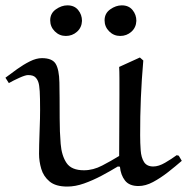

<svg xmlns="http://www.w3.org/2000/svg" viewBox="-30 -684 696 714"><path d="M634.8 -105 646 -85.9Q623 -65.9 595 -43.9Q566.9 -22 539.1 -7.1Q511.2 7.8 484.9 7.8Q450.7 7.8 434.8 -12.7Q418.9 -33.2 416 -64L408.2 -64.9Q380.4 -47.9 347.7 -30.5Q314.9 -13.2 282.5 -1.7Q250 9.8 220.2 9.8Q177.2 9.8 154.5 -9Q131.8 -27.8 123.5 -55.9Q115.2 -84 115.2 -111.8Q115.2 -124 115.7 -147Q116.2 -169.9 117.2 -195.1Q118.2 -220.2 118.7 -242.2Q119.1 -264.2 119.1 -274.9Q119.1 -320.8 117.7 -344.5Q116.2 -368.2 112.5 -378.7Q108.9 -389.2 102.1 -396Q94.2 -404.8 74.2 -404.8Q64.5 -404.8 42.2 -394.8Q20 -384.8 2.9 -375L-9.8 -395Q10.3 -410.2 33.7 -427Q57.1 -443.8 81.1 -455.8Q105 -467.8 126 -467.8Q164.1 -467.8 177 -446.8Q189.9 -425.8 190.9 -377.4Q191.9 -329.1 191.9 -244.1Q191.9 -193.4 195.6 -149.2Q199.2 -105 217.5 -77.9Q235.8 -50.8 282.2 -50.8Q316.4 -50.8 350.1 -68.4Q383.8 -85.9 413.1 -104Q413.1 -152.8 413.6 -214.4Q414.1 -275.9 414.1 -329.1Q414.1 -364.3 414.1 -391.6Q414.1 -418.9 413.1 -435.1L490.2 -470.2L502.9 -459Q490.7 -319.8 491.2 -181.2Q491.2 -151.4 493.2 -124.8Q495.1 -98.1 505.6 -81.5Q516.1 -64.9 540 -64.9Q560.1 -64.9 584 -78.9Q607.9 -92.8 627 -106.9ZM477.1 -606.4Q476.1 -581.5 458.5 -565.9Q440.9 -550.3 417 -550.3Q393.1 -550.3 376 -567.4Q358.9 -584.5 358.9 -608.4Q358.9 -634.3 379.9 -649.2Q400.9 -664.1 422.9 -664.1Q448.7 -664.1 462.9 -646.7Q477.1 -629.4 477.1 -606.4ZM274.9 -606.4Q273.9 -581.5 256.3 -565.9Q238.8 -550.3 214.8 -550.3Q190.9 -550.3 173.8 -567.4Q156.7 -584.5 156.7 -608.4Q156.7 -634.3 177.7 -649.2Q198.7 -664.1 220.7 -664.1Q246.6 -664.1 260.7 -646.7Q274.9 -629.4 274.9 -606.4Z"/></svg>

Font: Aref Ruqaa
Style: Regular
Weight: 400
Designer: Abdullah Aref
Version: Version 1.002